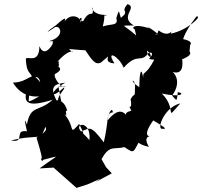

<svg xmlns="http://www.w3.org/2000/svg" viewBox="-20 -778 986 936"><path d="M301 -357C278 -343 238 -404 248 -417C301 -446 251 -452 268 -459C258 -488 289 -481 260 -477C342 -570 351 -495 317 -539C409 -530 429 -532 394 -536C427 -487 444 -459 472 -473C549 -538 463 -473 538 -469C493 -539 560 -504 583 -448C616 -477 554 -448 589 -455C654 -522 667 -468 704 -520C742 -533 706 -464 696 -532C746 -491 673 -492 732 -487C690 -406 676 -434 678 -399C667 -466 659 -407 659 -353C599 -392 643 -399 638 -350C637 -295 639 -333 617 -295C628 -226 598 -283 620 -238C576 -228 598 -209 612 -201C593 -213 572 -275 502 -188C518 -261 531 -242 530 -230C497 -229 511 -189 486 -84C419 -173 418 -152 375 -137C337 -180 426 -193 416 -95C356 -163 412 -81 366 -174C308 -110 355 -163 282 -234C323 -189 288 -244 308 -238C283 -328 205 -271 263 -275C213 -361 249 -368 299 -375C225 -338 218 -283 291 -351C308 -349 227 -288 282 -264L265 -356ZM475 -2C514 -75 539 -47 586 -61C641 -26 624 -31 674 -116C700 -152 578 -90 706 -62C676 -113 710 -113 714 -116C706 -111 673 -115 727 -191C788 -155 799 -146 765 -151C749 -167 789 -258 859 -274C777 -182 848 -243 769 -322C868 -301 881 -324 847 -329C841 -274 841 -290 819 -312C875 -389 817 -434 819 -428C885 -406 867 -491 868 -489C940 -518 897 -533 870 -553C907 -516 899 -478 907 -559C929 -583 839 -594 872 -584C872 -574 867 -606 937 -697C972 -707 897 -630 812 -614C832 -669 820 -579 753 -630C725 -557 776 -602 762 -570C788 -615 697 -612 753 -610C718 -639 679 -661 710 -639C618 -670 621 -632 642 -635C649 -618 621 -696 644 -605C578 -664 559 -651 632 -654C560 -697 653 -741 602 -758C563 -715 617 -728 569 -691C558 -726 562 -737 547 -690C558 -650 525 -664 481 -649C499 -720 475 -696 504 -705C413 -702 429 -763 433 -732C434 -688 419 -738 385 -674C345 -683 398 -714 368 -659C393 -690 314 -733 284 -652C307 -694 304 -702 253 -655C210 -626 191 -606 249 -646C277 -656 297 -596 217 -577C309 -575 231 -599 237 -565C235 -559 197 -493 172 -553C172 -466 115 -505 106 -492C109 -398 145 -435 132 -381C132 -394 167 -423 176 -377C129 -440 130 -378 43 -375C93 -294 165 -309 171 -308C84 -260 141 -292 113 -345C95 -286 98 -248 237 -292C168 -229 130 -270 111 -171C88 -231 115 -127 111 -138C45 -147 107 -80 34 -93C170 -128 172 -83 202 -160C213 -135 184 -129 158 -107C181 -30 190 1 179 3C189 -35 176 25 191 1C288 -24 258 -22 173 43L241 39L353 138L409 120L469 93L447 109L525 67L497 37Z"/></svg>

Font: Hussar Lance
Style: Italic
Weight: 700
Foundry: Cannot Into Space Fonts, PlusOne Fonts
Version: Version 2.27